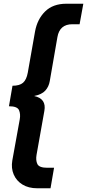

<svg xmlns="http://www.w3.org/2000/svg" viewBox="-20 -758 467 1030"><path d="M180 252Q133 252 100.5 232Q68 212 53.5 178Q39 144 46 103L86 -118Q91 -146 82 -167Q73 -188 28 -188L47 -298Q85 -298 103.5 -314Q122 -330 129 -368L168 -589Q180 -655 222 -696.5Q264 -738 336 -738H427L407 -628H368Q300 -628 288 -559L247 -323Q242 -293 223 -272Q204 -251 163 -243Q230 -229 218 -163L176 73Q171 102 180.5 122Q190 142 234 142H270L251 252Z"/></svg>

Font: Gantari
Style: Bold Italic
Weight: 700
Italic angle: -10°
Designer: Anugrah Pasau
Foundry: Lafontype
Version: Version 1.000; ttfautohint (v1.8.4.7-5d5b)